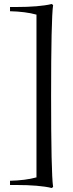

<svg xmlns="http://www.w3.org/2000/svg" viewBox="-20 -727 366 958"><path d="M58 -692Q176 -692 238 -707L245 -702Q235 -633 235 -248Q235 137 245 206L238 211Q176 196 58 196Q45 196 30 196V175Q108 173 162 158V-654Q108 -669 30 -671V-692Q45 -692 58 -692Z"/></svg>

Font: Almendra
Style: Bold
Weight: 700
Designer: Ana Sanfelippo
Foundry: Ana Sanfelippo
Version: Version 1.004